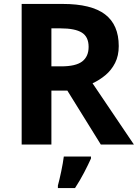

<svg xmlns="http://www.w3.org/2000/svg" viewBox="-20 -734 700 975"><path d="M298 -714Q444 -714 513.5 -661Q583 -608 583 -500Q583 -451 564.5 -414.5Q546 -378 515.5 -352.5Q485 -327 450 -311L660 0H492L322 -274H241V0H90V-714ZM287 -590H241V-397H290Q365 -397 397.5 -422Q430 -447 430 -496Q430 -547 395.5 -568.5Q361 -590 287 -590ZM442 71Q427 104 407 142.5Q387 181 361 221H274V208Q282 179 291 136Q300 93 304 61H442Z"/></svg>

Font: Noto Sans Bamum
Style: Bold
Weight: 700
Designer: Monotype Design Team
Foundry: Monotype Imaging Inc.
Version: Version 2.002; ttfautohint (v1.8.4.7-5d5b)